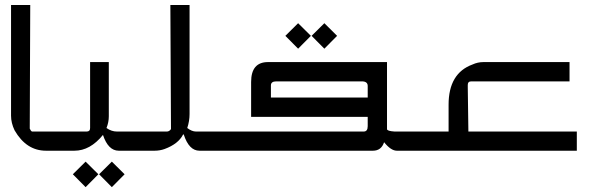

<svg xmlns="http://www.w3.org/2000/svg" viewBox="-20 -606 2388 772"><path d="M24.4 -585.9H101.6L99.6 -88.9Q104 -78.6 108.9 -77.1H221.2V0H165Q85.9 0 38.6 -82Q24.4 -111.8 24.4 -140.6Z M324.2 146.5 272.9 94.7 324.2 43.9 375.5 94.7ZM429.7 146.5 378.4 94.7 429.7 43.9 481 94.7ZM342.3 -356.4H417.5V-138.2Q417.5 -114.7 408.2 -91.3Q428.2 -77.1 450.2 -77.1H543.9V0H457.5Q415 0 394 -63.5Q342.3 0 279.3 0H196.8V-77.1H328.6Q342.3 -77.1 342.3 -91.3Z M665 -585.9H742.2V-147.5Q742.2 -119.1 732.9 -91.3Q751.5 -77.1 768.1 -77.1H868.7V0H782.2Q739.7 0 718.8 -65.4H716.3Q697.3 -27.3 641.6 -6.8Q622.6 0 601.6 0H519.5V-77.1H650.9Q660.6 -77.1 667.5 -86.9Z M1178.7 -410.2 1127.4 -461.9 1178.7 -512.7 1230 -461.9ZM1284.2 -410.2 1232.9 -461.9 1284.2 -512.7 1335.4 -461.9ZM1057.6 -356.4H1536.1V-86.9Q1536.1 -79.1 1566.4 -77.1H1662.6V0H1575.7Q1551.8 0 1524.4 -34.2Q1513.2 0 1479.5 0H844.2V-77.1H1442.4Q1458.5 -77.1 1458.5 -98.6V-136.2H989.7V-276.4Q989.7 -356.4 1057.6 -356.4ZM1069.3 -262.7V-213.9H1458.5V-260.3Q1458.5 -278.8 1435.1 -278.8H1090.8Q1069.3 -278.8 1069.3 -262.7Z M1924.3 -356.4H2270V-278.8H1875Q1860.8 -278.8 1860.8 -264.6V-255.4L1863.3 -77.1H2299.3V0H1638.2V-77.1H1783.7V-185.1Q1783.7 -311.5 1879.9 -346.7Q1900.9 -356.4 1924.3 -356.4Z"/></svg>

Font: Kadhim
Style: Regular
Weight: 400
Designer: Developer/ Husham Jawad
Version: Version 1.00;December 29, 2020;FontCreator 13.0.0.2683 32-bi